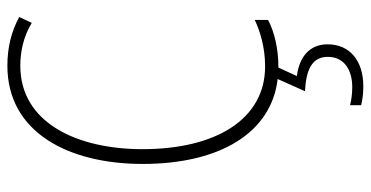

<svg xmlns="http://www.w3.org/2000/svg" viewBox="-262 -502 1004 520"><g transform="rotate(-90 240.0 -242.0)"><path d="M380 143C380 97 349 67 294 60L317 10H318C369 10 414 -1 446 -18V-54C416 -40 373 -26 320 -26C178 -26 96 -158 96 -358C96 -533 166 -689 322 -689C359 -689 400 -681 438 -658L454 -692C413 -714 370 -724 322 -724C140 -724 56 -556 56 -358C56 -147 141 -9 286 8L253 82C310 85 346 100 346 144C346 187 312 210 264 210C248 210 230 208 215 204V234C230 238 248 240 266 240C336 240 380 203 380 143Z"/></g></svg>

Font: Noto Sans Devanagari Condensed ExtraLight
Style: Regular
Weight: 200
Width: 3
Designer: Jelle Bosma - Monotype Design Team
Foundry: Monotype Imaging Inc.
Version: Version 2.004